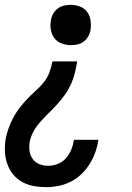

<svg xmlns="http://www.w3.org/2000/svg" viewBox="-24 -548 544 791"><path d="M268 -362Q248 -362 229.5 -369Q211 -376 200 -391Q189 -406 185.5 -425.5Q182 -445 186 -465Q188 -479 195 -491.5Q202 -504 214 -513Q226 -522 239.5 -525Q253 -528 267 -528Q287 -528 305.5 -521Q324 -514 335 -499Q346 -484 349 -464.5Q352 -445 349 -425Q347 -411 339.5 -398Q332 -385 320.5 -376.5Q309 -368 295.5 -365Q282 -362 268 -362ZM168 223Q141 223 115.5 218.5Q90 214 68 202Q46 190 30.5 171Q15 152 6.5 128.5Q-2 105 -3.5 79Q-5 53 -1 26Q3 4 11 -18.5Q19 -41 30 -62Q41 -83 56 -102.5Q71 -122 87.5 -139.5Q104 -157 122.5 -173.5Q141 -190 156 -208.5Q171 -227 179.5 -249.5Q188 -272 192 -295H294Q290 -271 284.5 -248Q279 -225 269 -202.5Q259 -180 244.5 -159.5Q230 -139 213 -120Q196 -101 178 -83.5Q160 -66 143 -47Q126 -28 114 -6.5Q102 15 98 39Q95 58 98 76Q101 94 111.5 108Q122 122 139 128.5Q156 135 174 135Q194 135 213.5 127.5Q233 120 247 104.5Q261 89 269 70Q277 51 280 32L281 28H381L380 35Q376 60 367 84Q358 108 343.5 130.5Q329 153 309 171.5Q289 190 265.5 201.5Q242 213 217 218Q192 223 168 223Z"/></svg>

Font: Iosevka Semibold Oblique
Style: Regular
Weight: 600
Italic angle: -9°
Monospace: yes
Designer: Belleve Invis
Foundry: Belleve Invis
Version: Version 32.5.0; ttfautohint (v1.8.4)